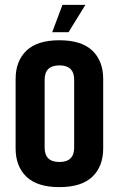

<svg xmlns="http://www.w3.org/2000/svg" viewBox="-20 -757 487 787"><path d="M284 -430Q284 -489 223.5 -489Q163 -489 163 -430V-152Q163 -93 223.5 -93Q284 -93 284 -152ZM44 -433Q44 -507 88.5 -549.5Q133 -592 223.5 -592Q314 -592 358.5 -549.5Q403 -507 403 -433V-149Q403 -75 358.5 -32.5Q314 10 223.5 10Q133 10 88.5 -32.5Q44 -75 44 -149ZM236 -737H330L261 -625H194Z"/></svg>

Font: Khand Semibold
Style: Regular
Weight: 600
Designer: Devanagari: Sanchit Sawaria, Jyotish Sonowal; Latin: Satya Rajpurohit
Foundry: Indian Type Foundry
Version: Version 1.100;PS 1.0;hotconv 1.0.78;makeotf.lib2.5.61930; tt